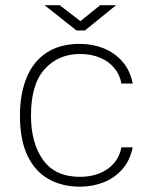

<svg xmlns="http://www.w3.org/2000/svg" viewBox="-20 -692 580 722"><path d="M281 10Q213.5 10 162.5 -18.8Q111.5 -47.5 83.2 -106.8Q55 -166 55 -257Q55 -338 79.5 -398.8Q104 -459.5 154.2 -493.2Q204.5 -527 281 -527Q327.5 -527 368.8 -510.8Q410 -494.5 439.5 -461.5Q469 -428.5 479 -378H436.5Q430.5 -412 409.2 -437Q388 -462 355 -475.5Q322 -489 281 -489Q199.5 -489 148 -432.2Q96.5 -375.5 96.5 -257Q96.5 -154 142 -90.5Q187.5 -27 281 -27Q322 -27 355 -40.5Q388 -54 409.2 -79Q430.5 -104 436.5 -138H479Q469 -88 439.5 -55Q410 -22 368.8 -6Q327.5 10 281 10ZM267.5 -577.5 147.5 -672.5H204.5L282.5 -612.5L356.5 -672.5H416.5L299.5 -577.5Z"/></svg>

Font: Public Sans Thin Thin
Style: Regular
Weight: 250
Version: Version 2.001